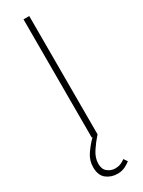

<svg xmlns="http://www.w3.org/2000/svg" viewBox="-230 -687 693 928"><g transform="rotate(-30 116.0 -223.0)"><path d="M122 214Q86 214 60 193.5Q34 173 34 128Q34 90 55.5 58.5Q77 27 104 0H100V-660H132V0Q107 28 85.5 60.5Q64 93 64 126Q64 157 83 171.5Q102 186 124 186Q141 186 154 181Q167 176 180 166L194 186Q182 196 163.5 205Q145 214 122 214Z"/></g></svg>

Font: Source Sans 3
Style: Regular
Weight: 200
Designer: Paul D. Hunt
Foundry: Adobe
Version: Version 3.046;hotconv 1.0.118;makeotfexe 2.5.65603